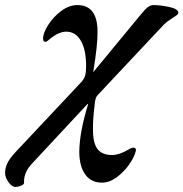

<svg xmlns="http://www.w3.org/2000/svg" viewBox="-141 -447 724 758"><path d="M-121 236Q-121 217 -112.5 198.5Q-104 180 -82 156L180 -123Q191 -135 195 -148.5Q199 -162 199 -184Q199 -251 178 -286.5Q157 -322 121 -322Q91 -322 57 -294Q54 -292 48.5 -287Q43 -282 38 -282Q29 -282 29 -296Q29 -316 49 -348Q69 -380 100.5 -403.5Q132 -427 164 -427Q244 -427 244 -322Q245 -272 227 -162L411 -385Q432 -411 443 -419Q454 -427 465 -427Q491 -427 527 -419.5Q563 -412 563 -396Q563 -392 558 -388Q553 -384 549 -381.5Q545 -379 543 -378Q518 -362 506 -350L245 -72Q237 -65 234 -45Q225 27 226 64Q226 119 244.5 142Q263 165 301 165Q330 165 365 144Q378 136 385 136Q398 136 395 150Q388 176 367.5 204.5Q347 233 319 253.5Q291 274 261 274Q218 274 195 241Q172 208 172 151Q173 74 207 -36H204L-12 196Q-48 233 -46 273Q-45 281 -57.5 286Q-70 291 -81 291Q-94 291 -107.5 272Q-121 253 -121 236Z"/></svg>

Font: EB Garamond SemiBold
Style: Italic
Weight: 600
Italic angle: -17.2°
Designer: Georg Duffner and Octavio Pardo
Foundry: Georg Duffner
Version: Version 1.000